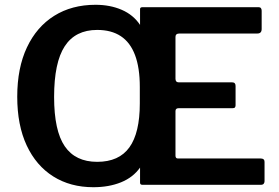

<svg xmlns="http://www.w3.org/2000/svg" viewBox="-20 -772 1167 802"><path d="M1069 -110Q1085 -110 1085 -96V-15Q1085 -9 1081.5 -4.5Q1078 0 1069 0H575Q565 0 565 -9V-72Q536 -31 485.5 -10.5Q435 10 370 10Q274 10 202.5 -35Q131 -80 91.5 -164.5Q52 -249 52 -368Q52 -488 92.5 -574Q133 -660 206.5 -706Q280 -752 379 -752Q440 -752 488.5 -731Q537 -710 565 -668V-734Q565 -742 575 -742H1060Q1073 -742 1073 -727V-651Q1073 -632 1055 -632H730Q713 -632 713 -618V-443Q713 -428 727 -428H950Q964 -428 964 -413V-332Q964 -327 961.5 -323.5Q959 -320 951 -320H726Q713 -320 713 -308V-122Q713 -110 723 -110H1069ZM386 -96Q477 -96 520.5 -156.5Q564 -217 564 -340V-409Q564 -489 544 -542Q524 -595 484.5 -621Q445 -647 386 -647Q295 -647 250.5 -579Q206 -511 206 -367Q206 -226 250.5 -161Q295 -96 386 -96Z"/></svg>

Font: Libre Franklin SemiBold
Style: Regular
Weight: 600
Designer: Pablo Impallari, Rodrigo Fuenzalida, Nhung Nguyen
Foundry: Impallari Type
Version: Version 3.000